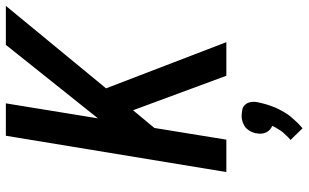

<svg xmlns="http://www.w3.org/2000/svg" viewBox="-214 -560 1029 640"><g transform="rotate(-90 300.0 -240.5)"><path d="M479 0H367L252 -311L193 -240L154 0H46L167 -735H275L225 -428L470 -735H600L325 -401ZM192 254 153 214Q158 210 161.5 206.5Q165 203 168.5 199Q172 195 176 191Q180 187 183 182.5Q186 178 189.5 172Q193 166 195 163L200 153Q197 152 194 150Q191 148 188.5 146Q186 144 184 141.5Q182 139 180 136Q178 133 177 129.5Q176 126 175 123Q174 120 174 115Q174 110 174 108L175 103Q175 98 176.5 93.5Q178 89 180 84Q182 79 185 75Q188 71 191.5 67Q195 63 199.5 60.5Q204 58 208.5 56Q213 54 219.5 52.5Q226 51 228 51H235Q239 51 242.5 51.5Q246 52 250 52.5Q254 53 257.5 54Q261 55 264 57Q267 59 269.5 61.5Q272 64 274 67Q276 70 277 73Q278 76 279 80Q280 84 280 88.5Q280 93 280 95L279 103Q277 111 275.5 118.5Q274 126 271.5 133.5Q269 141 266.5 148.5Q264 156 261 163Q258 170 254 177.5Q250 185 246 192Q242 199 237.5 205.5Q233 212 227 218.5Q221 225 214 233Q207 241 204 243Z"/></g></svg>

Font: Iosevka Aile Semibold Oblique
Style: Regular
Weight: 600
Italic angle: -9°
Designer: Belleve Invis
Foundry: Belleve Invis
Version: Version 31.1.0; ttfautohint (v1.8.4)